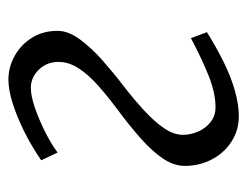

<svg xmlns="http://www.w3.org/2000/svg" viewBox="-84 -476 574 445"><g transform="rotate(-90 202.5 -253.0)"><path d="M54 -444Q86 -466 120 -483Q154 -500 185.5 -510Q217 -520 241 -520Q270 -520 296 -505.5Q322 -491 338 -465.5Q354 -440 354 -406Q354 -381 334 -354Q314 -327 284.5 -301Q255 -275 226 -253Q195 -229 169.5 -205.5Q144 -182 128.5 -159.5Q113 -137 113 -115Q113 -98 120.5 -80.5Q128 -63 142.5 -51.5Q157 -40 177 -40Q209 -40 247.5 -55Q286 -70 337 -97L351 -60Q316 -38 281.5 -21Q247 -4 215 5Q183 14 156 14Q123 14 96.5 -3.5Q70 -21 55.5 -49.5Q41 -78 41 -111Q41 -137 58.5 -162.5Q76 -188 105.5 -214Q135 -240 170 -266Q201 -289 226.5 -311.5Q252 -334 267 -357Q282 -380 282 -404Q282 -431 264 -449.5Q246 -468 222 -468Q203 -468 175.5 -458.5Q148 -449 120 -435Q92 -421 72 -406Z"/></g></svg>

Font: Literata 24pt Light
Style: Italic
Weight: 300
Italic angle: -2°
Designer: Latin by Veronika Burian and Jose Scaglione. Greek by Irene Vlachou. Cyrillic by Vera Evstafieva
Foundry: TypeTogether
Version: Version 3.103;gftools[0.9.29]